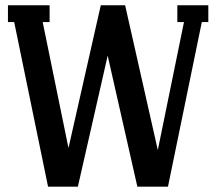

<svg xmlns="http://www.w3.org/2000/svg" viewBox="-20 -700 807 720"><path d="M645 -617.2V-680.2H761.2V-617.2H736.8L609.9 0H495.1L383.8 -491.2L272 0H160.2L33.2 -617.2H9.8V-680.2H166V-617.2H140.1L236.8 -145L357.9 -680.2H449.2L571.8 -137.2L669.9 -617.2Z"/></svg>

Font: Margherita Bold
Style: Regular
Weight: 700
Designer: James Puckett
Foundry: Dunwich Type Founders
Version: Version 1.008;hotconv 1.0.109;makeotfexe 2.5.65596